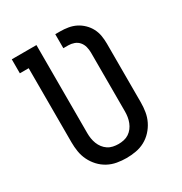

<svg xmlns="http://www.w3.org/2000/svg" viewBox="-173 -863 946 998"><g transform="rotate(-30 300.0 -363.5)"><path d="M300 8Q272 8 243.5 3Q215 -2 190 -15.5Q165 -29 145.5 -50Q126 -71 113.5 -96.5Q101 -122 96.5 -150Q92 -178 92 -206V-651H39V-735H187V-206Q187 -190 189.5 -174Q192 -158 198 -142.5Q204 -127 214 -114Q224 -101 237.5 -92Q251 -83 267.5 -79.5Q284 -76 300 -76Q316 -76 332.5 -79.5Q349 -83 362.5 -92Q376 -101 386 -114Q396 -127 402 -142.5Q408 -158 410.5 -174Q413 -190 413 -206V-559Q413 -577 408.5 -594.5Q404 -612 392.5 -625.5Q381 -639 364 -645Q347 -651 330 -651H300V-735H330Q353 -735 377 -731Q401 -727 422 -716.5Q443 -706 460.5 -689Q478 -672 489 -651Q500 -630 504 -606.5Q508 -583 508 -559V-206Q508 -178 503.5 -150Q499 -122 486.5 -96.5Q474 -71 454.5 -50Q435 -29 410 -15.5Q385 -2 356.5 3Q328 8 300 8Z"/></g></svg>

Font: Iosevka Etoile Medium
Style: Regular
Weight: 500
Designer: Belleve Invis
Foundry: Belleve Invis
Version: Version 22.1.2; ttfautohint (v1.8.4)